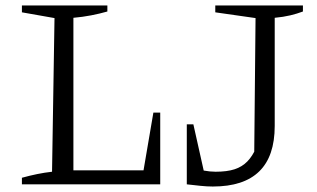

<svg xmlns="http://www.w3.org/2000/svg" viewBox="-20 -673 1158 701"><path d="M540 -262H565V0H60V-24Q89 -32 116 -37.5Q143 -43 170 -46L179 -607L60 -628V-653H372V-631Q344 -623 313 -617Q282 -611 248 -608V-51H504ZM662 0 671 -62Q698 -55 722.5 -50.5Q747 -46 767 -46Q809 -46 836.5 -55Q864 -64 883 -83.5Q902 -103 916 -135L908 -93L913 -607L766 -628V-653H1086V-631Q1065 -623 1040 -617Q1015 -611 983 -608V-213Q983 8 757 8Q736 8 712 5.5Q688 3 662 0ZM662 0V-219H686L735 0Z"/></svg>

Font: Piazzolla Thin Light
Style: Regular
Weight: 300
Version: Version 2.005